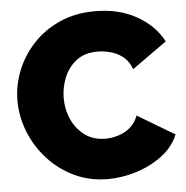

<svg xmlns="http://www.w3.org/2000/svg" viewBox="-52 -764 794 821"><g transform="rotate(-5 345.5 -354.0)"><path d="M22 -361Q22 -426 46.5 -488.5Q71 -551 118 -602Q165 -653 232.5 -683.5Q300 -714 385 -714Q487 -714 563 -671.5Q639 -629 676 -559L527 -453Q514 -488 489.5 -507Q465 -526 436.5 -533.5Q408 -541 381 -541Q325 -541 289.5 -513Q254 -485 237 -442.5Q220 -400 220 -355Q220 -306 239.5 -263Q259 -220 295.5 -193.5Q332 -167 383 -167Q410 -167 438 -175.5Q466 -184 489 -203Q512 -222 524 -254L683 -159Q662 -107 613 -70Q564 -33 502 -13.5Q440 6 379 6Q300 6 234.5 -25.5Q169 -57 121.5 -109.5Q74 -162 48 -227.5Q22 -293 22 -361Z"/></g></svg>

Font: Raleway Black
Style: Regular
Weight: 900
Designer: Matt McInerney, Pablo Impallari, Rodrigo Fuenzalida
Foundry: Matt McInerney, Pablo Impallari, Rodrigo Fuenzalida
Version: Version 4.026